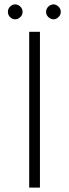

<svg xmlns="http://www.w3.org/2000/svg" viewBox="-20 -855 315 875"><path d="M113 -710H162V0H113ZM16 -801Q16 -815 26 -825Q36 -835 49 -835Q62 -835 72.5 -825Q83 -815 83 -801Q83 -787 72.5 -777Q62 -767 49 -767Q36 -767 26 -777Q16 -787 16 -801ZM190 -801Q190 -815 200.5 -825Q211 -835 224 -835Q236 -835 246.5 -825Q257 -815 257 -801Q257 -787 246.5 -777Q236 -767 224 -767Q211 -767 200.5 -777Q190 -787 190 -801Z"/></svg>

Font: Synthetic Light
Style: Regular
Weight: 300
Designer: Santiago Orozco
Foundry: Typemade
Version: Version 2.000; ttfautohint (v1.8.4.7-5d5b)